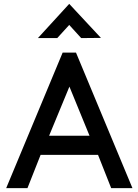

<svg xmlns="http://www.w3.org/2000/svg" viewBox="-20 -972 715 993"><path d="M338 -952 502 -776 400 -775 338 -843 276 -775H176ZM665 1H555L487 -171H190L122 1H12L304 -700H373ZM443 -270 339 -524 234 -270Z"/></svg>

Font: Railway
Style: Regular
Weight: 400
Version: 1.000